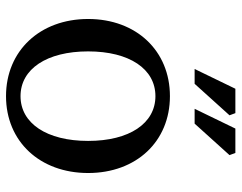

<svg xmlns="http://www.w3.org/2000/svg" viewBox="-100 -668 783 622"><g transform="rotate(90 291.0 -356.5)"><path d="M291 -32C203 -32 146 -117 146 -251C146 -385 203 -469 291 -469C379 -469 436 -385 436 -251C436 -117 379 -32 291 -32ZM41 -251C41 -95 144 15 291 15C438 15 540 -95 540 -251C540 -407 438 -516 291 -516C144 -516 41 -407 41 -251ZM203 -596H251L353 -709L346 -728H267ZM332 -596H380L482 -709L475 -728H396Z"/></g></svg>

Font: LT Superior Serif Medium
Style: Regular
Weight: 500
Designer: Daniel Lyons
Foundry: LyonsType
Version: Version 2.120;FEAKit 1.0